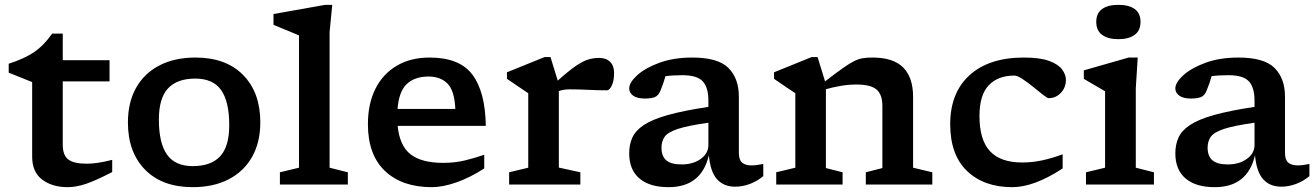

<svg xmlns="http://www.w3.org/2000/svg" viewBox="-20 -763 5442 794"><path d="M239.5 -164.5Q239.5 -120.5 262.8 -103.2Q286 -86 338.5 -86Q382.5 -86 444 -102V-51.5Q374.5 -15.5 334.2 -2.2Q294 11 260 11Q196 11 154.5 -20.2Q113 -51.5 113 -115V-423.5L16 -462.5V-499.5Q80.5 -520 121 -547.5Q161.5 -575 195.5 -624H239.5V-514H433V-426.5H239.5Z M777 11Q651 11 580 -61.2Q509 -133.5 509 -256.5Q509 -339 542.5 -399.2Q576 -459.5 638.8 -492.2Q701.5 -525 788.5 -525Q914.5 -525 985.5 -452.8Q1056.5 -380.5 1056.5 -257.5Q1056.5 -175 1022.8 -114.8Q989 -54.5 926.2 -21.8Q863.5 11 777 11ZM777.5 -76Q852.5 -76 890.2 -116.5Q928 -157 928 -245.5Q928 -343 894.5 -390.5Q861 -438 787.5 -438Q712.5 -438 674.8 -397.5Q637 -357 637 -268.5Q637 -171 670.8 -123.5Q704.5 -76 777.5 -76Z M1343 -69.5 1418.5 -50.5V0H1137.5V-50.5L1216.5 -69.5V-616.5Q1210 -619.5 1192.2 -626.8Q1174.5 -634 1152.5 -643Q1130.5 -652 1111 -660.5V-705L1325 -743H1354L1343 -630.5Z M1756.5 -525Q1881 -525 1934 -453.8Q1987 -382.5 1989 -242.5H1624.5Q1632.5 -160 1678 -124.8Q1723.5 -89.5 1812.5 -89.5Q1862.5 -89.5 1904.5 -100Q1946.5 -110.5 1982.5 -123V-66.5Q1925 -29 1868 -9Q1811 11 1765.5 11Q1643 11 1572.2 -55.8Q1501.5 -122.5 1501.5 -249.5Q1501.5 -334 1532.5 -395.8Q1563.5 -457.5 1620.8 -491.2Q1678 -525 1756.5 -525ZM1752 -446.5Q1695 -446.5 1662.2 -415.5Q1629.5 -384.5 1624 -312.5H1863Q1859.5 -388 1830.8 -417.2Q1802 -446.5 1752 -446.5Z M2458 -523.5Q2486.5 -523.5 2503 -507.2Q2519.5 -491 2519.5 -462Q2519.5 -428 2509.8 -408.8Q2500 -389.5 2490.5 -389.5Q2450.5 -389.5 2412.8 -391.5Q2375 -393.5 2337 -393.5Q2324 -393.5 2313.2 -392Q2302.5 -390.5 2291 -386.5V-70L2380 -50.5V0H2085.5V-50.5L2164.5 -69.5V-377.5Q2154.5 -384 2129.5 -401Q2104.5 -418 2076.5 -437V-464L2232 -527H2256.5L2286.5 -429.5Q2331 -469.5 2360.5 -489.8Q2390 -510 2412.2 -516.8Q2434.5 -523.5 2458 -523.5Z M3021 9Q2972.5 9 2945 -22Q2917.5 -53 2911.5 -121Q2880.5 11 2745 11Q2666.5 11 2624.2 -25Q2582 -61 2582 -129Q2582 -165 2595 -194Q2608 -223 2642.5 -246Q2677 -269 2741.5 -287.2Q2806 -305.5 2909.5 -321V-346.5Q2909.5 -401.5 2886 -426.8Q2862.5 -452 2802.5 -452Q2781.5 -452 2764 -451Q2746.5 -450 2732 -448Q2723 -416 2711 -387.5Q2702.5 -367 2687.2 -361.2Q2672 -355.5 2647 -355.5Q2614.5 -355.5 2598.2 -367.5Q2582 -379.5 2582 -397Q2582 -421.5 2614.8 -451.5Q2647.5 -481.5 2706.2 -503.2Q2765 -525 2843 -525Q2949.5 -525 2992.5 -481.8Q3035.5 -438.5 3035.5 -363.5V-130.5Q3035.5 -102 3049 -90.5Q3062.5 -79 3088.5 -79Q3107.5 -79 3136.5 -85V-34.5Q3111 -13.5 3080.8 -2.2Q3050.5 9 3021 9ZM2715.5 -152.5Q2715.5 -117 2735.5 -100Q2755.5 -83 2799 -83Q2846 -83 2877.8 -105.8Q2909.5 -128.5 2909.5 -163.5V-255.5Q2824.5 -243.5 2783 -229.8Q2741.5 -216 2728.5 -197.2Q2715.5 -178.5 2715.5 -152.5Z M3560.5 -50.5 3629 -68V-325Q3629 -372 3604.8 -392.8Q3580.5 -413.5 3521.5 -413.5Q3490.5 -413.5 3457.5 -408Q3424.5 -402.5 3395.5 -394V-68L3464.5 -50.5V0H3190V-50.5L3269 -69.5V-377.5Q3260.5 -383 3237.8 -398.2Q3215 -413.5 3181 -437V-464L3336.5 -527H3361L3392 -426.5Q3437.5 -461.5 3465.8 -481.5Q3494 -501.5 3513.2 -510.8Q3532.5 -520 3549 -522.5Q3565.5 -525 3588 -525Q3674.5 -525 3715.2 -483.8Q3756 -442.5 3756 -362.5V-69.5L3835.5 -50.5V0H3560.5Z M4214 -525Q4281 -525 4318.8 -511Q4356.5 -497 4372.2 -475.8Q4388 -454.5 4388 -432.5Q4388 -401 4367 -379Q4346 -357 4317 -357Q4311 -357 4293 -371.2Q4275 -385.5 4252.2 -404Q4229.5 -422.5 4208.2 -436.5Q4187 -450.5 4175 -450.5Q4107 -450.5 4068.8 -410.2Q4030.5 -370 4030.5 -283.5Q4030.5 -184 4074.2 -137.5Q4118 -91 4207.5 -91Q4248.5 -91 4289.5 -99.8Q4330.5 -108.5 4374.5 -125V-66.5Q4256.5 11 4166 11Q4049 11 3979.2 -55.8Q3909.5 -122.5 3909.5 -249.5Q3909.5 -379.5 3989.8 -452.2Q4070 -525 4214 -525Z M4605 -601Q4562 -601 4537.8 -618.8Q4513.5 -636.5 4513.5 -672.5Q4513.5 -708.5 4537.8 -725.8Q4562 -743 4605 -743Q4648 -743 4672.2 -725.8Q4696.5 -708.5 4696.5 -672.5Q4696.5 -636.5 4672.2 -618.8Q4648 -601 4605 -601ZM4685 -525 4677 -398.5V-69.5L4752 -50.5V0H4471V-50.5L4550 -69.5V-385.5Q4544.5 -389 4529.2 -397.8Q4514 -406.5 4495.8 -417.2Q4477.5 -428 4462 -437V-472L4647.5 -525Z M5279.5 9Q5231 9 5203.5 -22Q5176 -53 5170 -121Q5139 11 5003.5 11Q4925 11 4882.8 -25Q4840.5 -61 4840.5 -129Q4840.5 -165 4853.5 -194Q4866.5 -223 4901 -246Q4935.5 -269 5000 -287.2Q5064.5 -305.5 5168 -321V-346.5Q5168 -401.5 5144.5 -426.8Q5121 -452 5061 -452Q5040 -452 5022.5 -451Q5005 -450 4990.5 -448Q4981.5 -416 4969.5 -387.5Q4961 -367 4945.8 -361.2Q4930.5 -355.5 4905.5 -355.5Q4873 -355.5 4856.8 -367.5Q4840.5 -379.5 4840.5 -397Q4840.5 -421.5 4873.2 -451.5Q4906 -481.5 4964.8 -503.2Q5023.5 -525 5101.5 -525Q5208 -525 5251 -481.8Q5294 -438.5 5294 -363.5V-130.5Q5294 -102 5307.5 -90.5Q5321 -79 5347 -79Q5366 -79 5395 -85V-34.5Q5369.5 -13.5 5339.2 -2.2Q5309 9 5279.5 9ZM4974 -152.5Q4974 -117 4994 -100Q5014 -83 5057.5 -83Q5104.5 -83 5136.2 -105.8Q5168 -128.5 5168 -163.5V-255.5Q5083 -243.5 5041.5 -229.8Q5000 -216 4987 -197.2Q4974 -178.5 4974 -152.5Z"/></svg>

Font: Newsreader 6pt Medium
Style: Regular
Weight: 500
Designer: Hugues Gentile
Foundry: Production Type
Version: Version 1.003; ttfautohint (v1.8.3)